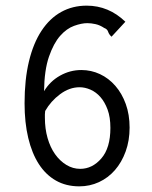

<svg xmlns="http://www.w3.org/2000/svg" viewBox="-20 -650 540 680"><path d="M287 -630Q365 -630 424 -573L375 -520Q366 -528 363 -537.5Q360 -547 349 -551Q334 -561 318.5 -564.5Q303 -568 289 -568Q269 -568 242.5 -558.5Q216 -549 193 -523Q170 -497 153.5 -449.5Q137 -402 136 -327Q157 -362 192.5 -382Q228 -402 268 -402Q303 -402 334 -387.5Q365 -373 388.5 -346Q412 -319 425.5 -281.5Q439 -244 439 -198Q439 -152 425 -113.5Q411 -75 387 -47.5Q363 -20 330.5 -5Q298 10 261 10Q214 10 178 -10.5Q142 -31 117.5 -69Q93 -107 80 -161.5Q67 -216 67 -284Q67 -368 82.5 -432.5Q98 -497 127 -541Q156 -585 196.5 -607.5Q237 -630 287 -630ZM140 -257Q139 -251 139 -245Q139 -239 139 -233Q139 -194 148.5 -161Q158 -128 175 -104Q192 -80 215 -66Q238 -52 264 -52Q307 -52 339 -89Q371 -126 371 -197Q371 -235 361 -262Q351 -289 335.5 -306.5Q320 -324 300.5 -332.5Q281 -341 262 -341Q226 -341 193 -316.5Q160 -292 140 -257Z"/></svg>

Font: Inconsolata
Style: Regular
Weight: 400
Designer: Raph Levien, Kirill Tkachev
Foundry: Cyreal
Version: Version 1.013